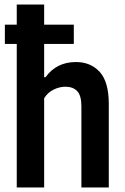

<svg xmlns="http://www.w3.org/2000/svg" viewBox="-20 -828 551 848"><path d="M460.5 -368V0H339.5V-359Q339.5 -406 321 -425.5Q302.5 -445 268.5 -445Q243 -445 216.8 -432.2Q190.5 -419.5 175 -394V0H54V-634H1.5V-719H54V-808H175V-719H306V-634H175V-487H181Q229.5 -554 315.5 -554Q381 -554 420.8 -510Q460.5 -466 460.5 -368Z"/></svg>

Font: Encode Sans Condensed SemiBold
Style: Regular
Weight: 600
Width: 3
Designer: Multiple Designers
Foundry: Impallari Type
Version: Version 2.000